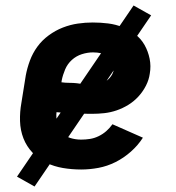

<svg xmlns="http://www.w3.org/2000/svg" viewBox="-20 -610 640 700"><path d="M276 8Q242 8 209.5 2.5Q177 -3 149 -16.5Q121 -30 99 -53Q77 -76 65.5 -105.5Q54 -135 53 -168.5Q52 -202 58 -235L74 -335Q79 -362 89 -389Q99 -416 116 -439.5Q133 -463 157.5 -481Q182 -499 209 -509.5Q236 -520 263.5 -524Q291 -528 318 -528Q347 -528 374.5 -524.5Q402 -521 427 -511Q452 -501 473 -485Q494 -469 507 -446Q520 -423 525.5 -396Q531 -369 526 -341Q523 -319 512 -297.5Q501 -276 484.5 -258Q468 -240 447.5 -227.5Q427 -215 405 -207.5Q383 -200 360.5 -197.5Q338 -195 315 -195Q283 -195 250 -196.5Q217 -198 186 -201Q184 -181 188.5 -161.5Q193 -142 205 -127.5Q217 -113 236 -107Q255 -101 276 -101Q292 -101 308 -103.5Q324 -106 339.5 -113.5Q355 -121 367.5 -132Q380 -143 390 -157L501 -108Q483 -80 457 -57Q431 -34 401 -19Q371 -4 339 2Q307 8 276 8ZM316 -300Q329 -300 341.5 -303Q354 -306 365.5 -313.5Q377 -321 385 -332.5Q393 -344 395 -357Q397 -371 391.5 -384.5Q386 -398 374.5 -405.5Q363 -413 348.5 -416Q334 -419 319 -419Q299 -419 278.5 -412.5Q258 -406 242 -391.5Q226 -377 217.5 -357Q209 -337 205 -317L204 -310Q218 -308 232.5 -308Q247 -308 260.5 -306.5Q274 -305 288 -302.5Q302 -300 316 -300ZM106 70 42 34 467 -590 531 -554Z"/></svg>

Font: Iosevka Etoile Heavy
Style: Italic
Weight: 900
Italic angle: -9°
Designer: Belleve Invis
Foundry: Belleve Invis
Version: Version 22.1.2; ttfautohint (v1.8.4)